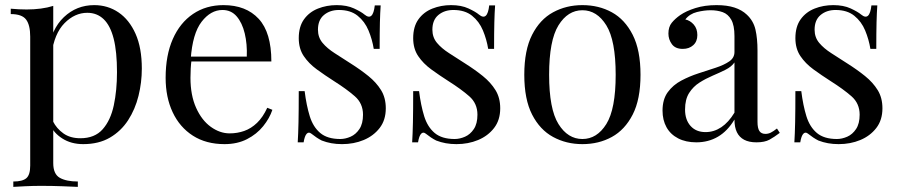

<svg xmlns="http://www.w3.org/2000/svg" viewBox="-20 -549 3514 750"><path d="M188 -526V88Q188 131 213.5 145.5Q239 160 284 160V181Q262 180 223 178.5Q184 177 140 177Q109 177 78.5 178.5Q48 180 32 181V160Q68 160 83 147Q98 134 98 98V-406Q98 -451 82 -472.5Q66 -494 22 -494V-515Q54 -512 84 -512Q113 -512 139.5 -515.5Q166 -519 188 -526ZM348 -529Q401 -529 443 -500.5Q485 -472 509.5 -417Q534 -362 534 -281Q534 -227 521 -174.5Q508 -122 480.5 -79.5Q453 -37 409.5 -11.5Q366 14 305 14Q258 14 223.5 -8Q189 -30 177 -61L187 -75Q201 -47 227.5 -28Q254 -9 294 -9Q350 -9 381 -44Q412 -79 424.5 -137.5Q437 -196 437 -267Q437 -347 424 -398Q411 -449 385 -474Q359 -499 321 -499Q272 -499 232 -458.5Q192 -418 181 -336L169 -350Q180 -435 229.5 -482Q279 -529 348 -529Z M853 -529Q941 -529 990.5 -475.5Q1040 -422 1040 -309H687L686 -328H944Q946 -377 936 -418.5Q926 -460 904.5 -485Q883 -510 849 -510Q803 -510 767.5 -464Q732 -418 725 -318L728 -314Q726 -299 725 -281Q724 -263 724 -245Q724 -177 746 -128Q768 -79 803.5 -53.5Q839 -28 877 -28Q907 -28 934 -37.5Q961 -47 984 -69Q1007 -91 1024 -128L1044 -120Q1033 -87 1008 -56Q983 -25 945 -5.5Q907 14 857 14Q785 14 733.5 -19Q682 -52 654.5 -110.5Q627 -169 627 -245Q627 -333 655 -396.5Q683 -460 734 -494.5Q785 -529 853 -529Z M1295 -529Q1335 -529 1363 -516Q1391 -503 1404 -492Q1437 -465 1444 -528H1467Q1465 -500 1464 -461.5Q1463 -423 1463 -358H1440Q1434 -395 1419.5 -430Q1405 -465 1377 -487.5Q1349 -510 1304 -510Q1269 -510 1245.5 -490.5Q1222 -471 1222 -433Q1222 -403 1240 -381.5Q1258 -360 1287 -341.5Q1316 -323 1350 -301Q1388 -277 1419 -252Q1450 -227 1468.5 -197Q1487 -167 1487 -126Q1487 -80 1463 -49Q1439 -18 1400.5 -2Q1362 14 1316 14Q1294 14 1274.5 10.5Q1255 7 1237 0Q1227 -5 1216.5 -12Q1206 -19 1196 -27Q1186 -35 1178 -26.5Q1170 -18 1166 7H1143Q1145 -25 1146 -71Q1147 -117 1147 -193H1170Q1177 -137 1190 -95Q1203 -53 1231 -29.5Q1259 -6 1309 -6Q1329 -6 1349.5 -15Q1370 -24 1384 -45Q1398 -66 1398 -101Q1398 -145 1366 -173Q1334 -201 1285 -232Q1249 -255 1217.5 -278Q1186 -301 1166.5 -330Q1147 -359 1147 -400Q1147 -445 1167.5 -473.5Q1188 -502 1222 -515.5Q1256 -529 1295 -529Z M1742 -529Q1782 -529 1810 -516Q1838 -503 1851 -492Q1884 -465 1891 -528H1914Q1912 -500 1911 -461.5Q1910 -423 1910 -358H1887Q1881 -395 1866.5 -430Q1852 -465 1824 -487.5Q1796 -510 1751 -510Q1716 -510 1692.5 -490.5Q1669 -471 1669 -433Q1669 -403 1687 -381.5Q1705 -360 1734 -341.5Q1763 -323 1797 -301Q1835 -277 1866 -252Q1897 -227 1915.5 -197Q1934 -167 1934 -126Q1934 -80 1910 -49Q1886 -18 1847.5 -2Q1809 14 1763 14Q1741 14 1721.5 10.5Q1702 7 1684 0Q1674 -5 1663.5 -12Q1653 -19 1643 -27Q1633 -35 1625 -26.5Q1617 -18 1613 7H1590Q1592 -25 1593 -71Q1594 -117 1594 -193H1617Q1624 -137 1637 -95Q1650 -53 1678 -29.5Q1706 -6 1756 -6Q1776 -6 1796.5 -15Q1817 -24 1831 -45Q1845 -66 1845 -101Q1845 -145 1813 -173Q1781 -201 1732 -232Q1696 -255 1664.5 -278Q1633 -301 1613.5 -330Q1594 -359 1594 -400Q1594 -445 1614.5 -473.5Q1635 -502 1669 -515.5Q1703 -529 1742 -529Z M2255 -529Q2319 -529 2370 -501Q2421 -473 2451.5 -413Q2482 -353 2482 -257Q2482 -161 2451.5 -101.5Q2421 -42 2370 -14Q2319 14 2255 14Q2192 14 2140.5 -14Q2089 -42 2058.5 -101.5Q2028 -161 2028 -257Q2028 -353 2058.5 -413Q2089 -473 2140.5 -501Q2192 -529 2255 -529ZM2255 -509Q2198 -509 2161.5 -450Q2125 -391 2125 -257Q2125 -123 2161.5 -64.5Q2198 -6 2255 -6Q2312 -6 2348.5 -64.5Q2385 -123 2385 -257Q2385 -391 2348.5 -450Q2312 -509 2255 -509Z M2700 7Q2659 7 2629 -8.5Q2599 -24 2583.5 -52Q2568 -80 2568 -117Q2568 -161 2588.5 -189Q2609 -217 2641 -234Q2673 -251 2708.5 -262.5Q2744 -274 2776 -284.5Q2808 -295 2828.5 -309Q2849 -323 2849 -346V-408Q2849 -450 2836.5 -472Q2824 -494 2803 -501.5Q2782 -509 2756 -509Q2731 -509 2702.5 -502Q2674 -495 2657 -473Q2676 -469 2690 -453Q2704 -437 2704 -412Q2704 -387 2688 -372.5Q2672 -358 2647 -358Q2618 -358 2604.5 -376.5Q2591 -395 2591 -418Q2591 -444 2604 -460Q2617 -476 2637 -490Q2660 -506 2696.5 -517.5Q2733 -529 2779 -529Q2820 -529 2849 -519.5Q2878 -510 2897 -492Q2923 -468 2931 -433.5Q2939 -399 2939 -351V-73Q2939 -48 2946.5 -37Q2954 -26 2970 -26Q2981 -26 2991 -31Q3001 -36 3015 -47L3026 -30Q3005 -14 2986 -3.5Q2967 7 2935 7Q2906 7 2887 -3Q2868 -13 2858.5 -32.5Q2849 -52 2849 -82Q2822 -37 2784.5 -15Q2747 7 2700 7ZM2736 -33Q2769 -33 2797.5 -52Q2826 -71 2849 -109V-305Q2837 -288 2814 -276.5Q2791 -265 2764 -253.5Q2737 -242 2712.5 -226.5Q2688 -211 2672 -186Q2656 -161 2656 -121Q2656 -81 2677.5 -57Q2699 -33 2736 -33Z M3235 -529Q3275 -529 3303 -516Q3331 -503 3344 -492Q3377 -465 3384 -528H3407Q3405 -500 3404 -461.5Q3403 -423 3403 -358H3380Q3374 -395 3359.5 -430Q3345 -465 3317 -487.5Q3289 -510 3244 -510Q3209 -510 3185.5 -490.5Q3162 -471 3162 -433Q3162 -403 3180 -381.5Q3198 -360 3227 -341.5Q3256 -323 3290 -301Q3328 -277 3359 -252Q3390 -227 3408.5 -197Q3427 -167 3427 -126Q3427 -80 3403 -49Q3379 -18 3340.5 -2Q3302 14 3256 14Q3234 14 3214.5 10.5Q3195 7 3177 0Q3167 -5 3156.5 -12Q3146 -19 3136 -27Q3126 -35 3118 -26.5Q3110 -18 3106 7H3083Q3085 -25 3086 -71Q3087 -117 3087 -193H3110Q3117 -137 3130 -95Q3143 -53 3171 -29.5Q3199 -6 3249 -6Q3269 -6 3289.5 -15Q3310 -24 3324 -45Q3338 -66 3338 -101Q3338 -145 3306 -173Q3274 -201 3225 -232Q3189 -255 3157.5 -278Q3126 -301 3106.5 -330Q3087 -359 3087 -400Q3087 -445 3107.5 -473.5Q3128 -502 3162 -515.5Q3196 -529 3235 -529Z"/></svg>

Font: Playfair Display
Style: Regular
Weight: 400
Designer: Claus Eggers Sørensen
Foundry: Claus Eggers Sørensen
Version: Version 1.203